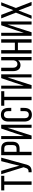

<svg xmlns="http://www.w3.org/2000/svg" viewBox="1814 -2562 754 4423"><g transform="rotate(-90 2191.5 -350.0)"><path d="M225 0V-629H354V-700H18V-629H147V0Z M772 -700H691L628 -457L587 -281L539 -457L468 -700H390L551 -184L535 -138C522 -85 495 -66 435 -69V1C562 7 598 -49 622 -154Z M829 -700V0H907V-276H976C1087 -276 1139 -334 1139 -445V-529C1139 -635 1092 -700 982 -700ZM907 -346V-629H982C1039 -629 1062 -597 1062 -533V-440C1062 -373 1034 -346 976 -346Z M1460 -557V0H1530V-700H1443L1331 -371L1269 -178V-700H1200V0H1281L1384 -323Z M1760 -707C1653 -707 1603 -637 1603 -531V-169C1603 -63 1653 7 1760 7C1868 7 1918 -63 1918 -169V-256H1844V-165C1844 -102 1819 -64 1762 -64C1706 -64 1680 -102 1680 -165V-535C1680 -598 1706 -636 1762 -636C1819 -636 1844 -598 1844 -535V-468H1918V-531C1918 -637 1868 -707 1760 -707Z M2174 0V-629H2303V-700H1967V-629H2096V0Z M2621 -557V0H2691V-700H2604L2492 -371L2430 -178V-700H2361V0H2442L2545 -323Z M3013 0H3090V-700H3013V-408C3005 -355 2976 -326 2929 -326C2874 -326 2843 -368 2843 -427V-700H2765V-421C2765 -327 2810 -255 2904 -255C2946 -255 2988 -274 3013 -310Z M3421 -315V0H3499V-700H3421V-385H3249V-700H3171V0H3249V-315Z M3839 -557V0H3909V-700H3822L3710 -371L3648 -178V-700H3579V0H3660L3763 -323Z M4278 0H4360L4220 -361L4351 -700H4278L4169 -420L4061 -700H3980L4112 -361L3971 0H4045L4162 -302Z"/></g></svg>

Font: VL Bebas Neue Regular
Style: Regular
Weight: 400
Designer: Ryoichi Tsunekawa
Foundry: Ryoichi Tsunekawa
Version: Version 001.003